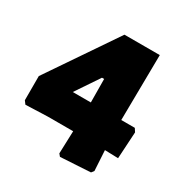

<svg xmlns="http://www.w3.org/2000/svg" viewBox="-144 -633 817 847"><g transform="rotate(30 264.5 -209.5)"><path d="M431 -514 427 -181H496L507 -164L499 -28L431 -30L437 73L427 86L274 95L264 83L268 -32H139L27 -28L15 -44V-167L251 -514ZM180 -181H272L271 -300H260Z"/></g></svg>

Font: Alegreya Sans Black
Style: Regular
Weight: 900
Designer: Juan Pablo del Peral
Foundry: Huerta Tipografica
Version: Version 2.007